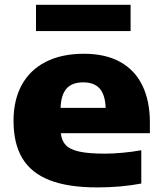

<svg xmlns="http://www.w3.org/2000/svg" viewBox="-20 -786 688 816"><path d="M617 -220H238.5Q242 -187.5 259.8 -169Q277.5 -150.5 316.8 -141.8Q356 -133 425.5 -133Q460 -133 501 -136.8Q542 -140.5 580.5 -147.5V-6Q493.5 10.5 393.5 10.5Q270.5 10.5 192 -19.8Q113.5 -50 75.5 -112.5Q37.5 -175 37.5 -272.5Q37.5 -360.5 72.2 -424.5Q107 -488.5 174.2 -523Q241.5 -557.5 337 -557.5Q428 -557.5 490.8 -522.8Q553.5 -488 585.2 -422.5Q617 -357 617 -265.5ZM237.5 -327.5H429Q427 -383 403.8 -409.5Q380.5 -436 333.5 -436Q286.5 -436 263 -409.8Q239.5 -383.5 237.5 -327.5ZM133 -654V-765.5H535V-654Z"/></svg>

Font: Encode Sans Expanded ExtraBold
Style: Regular
Weight: 800
Width: 7
Designer: Multiple Designers
Foundry: Impallari Type
Version: Version 2.000